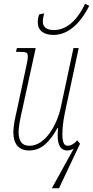

<svg xmlns="http://www.w3.org/2000/svg" viewBox="-20 -792 495 1022"><path d="M265 -606C357 -606 421 -692 455 -761L433 -772C402 -705 347 -632 267 -632C234 -632 208 -644 208 -677C208 -690 211 -707 215 -721L188 -715C182 -697 181 -682 181 -674C181 -629 213 -606 265 -606ZM372 0 256 210H294L406 -27L391 -45C376 -27 357 -16 340 -16C322 -16 312 -33 312 -76C312 -110 316 -147 327 -200L399 -536H371L304 -222C283 -125 220 -16 137 -16C96 -16 79 -42 79 -89C79 -117 87 -159 98 -206L170 -536H70L65 -516H82C123 -516 128 -512 128 -490C128 -480 125 -459 116 -421L70 -206C60 -165 51 -117 51 -89C51 -32 74 9 136 9C202 9 247 -40 286 -111H289C288 -97 287 -83 287 -71C287 -20 303 9 338 9C347 9 360 6 372 0Z"/></svg>

Font: Noto Serif Condensed Thin
Style: Italic
Weight: 100
Width: 3
Italic angle: -12°
Designer: Monotype Design Team
Foundry: Monotype Imaging Inc.
Version: Version 2.013